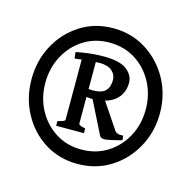

<svg xmlns="http://www.w3.org/2000/svg" viewBox="-62 -731 459 460"><g transform="rotate(15 167.0 -501.0)"><path d="M326.7 -500.5Q326.7 -454.6 305.7 -416.3Q284.7 -377.9 248.5 -355.2Q212.4 -332.5 166.5 -332.5Q121.1 -332.5 85.2 -355.2Q49.3 -377.9 28.8 -416.3Q8.3 -454.6 8.3 -500.5Q8.3 -546.9 28.8 -585Q49.3 -623 85.2 -646Q121.1 -668.9 166.5 -668.9Q212.4 -668.9 248.5 -646Q284.7 -623 305.7 -585Q326.7 -546.9 326.7 -500.5ZM291.5 -500.5Q291.5 -537.1 275.4 -567.4Q259.3 -597.7 231.2 -615.5Q203.1 -633.3 166.5 -633.3Q130.9 -633.3 102.8 -615.5Q74.7 -597.7 58.6 -567.4Q42.5 -537.1 42.5 -500.5Q42.5 -463.9 58.6 -433.8Q74.7 -403.8 102.8 -386Q130.9 -368.2 166.5 -368.2Q203.1 -368.2 231.2 -386Q259.3 -403.8 275.4 -433.8Q291.5 -463.9 291.5 -500.5ZM236.3 -552.2Q236.3 -524.9 216.8 -508.5Q197.3 -492.2 157.2 -492.2Q150.4 -492.2 140.6 -494.6L139.6 -514.2Q148.4 -512.2 155.8 -512.2Q178.7 -512.2 188 -521.5Q197.3 -530.8 197.3 -548.3Q197.3 -562 186.8 -571Q176.3 -580.1 156.2 -580.1Q143.6 -580.1 126.7 -578.4Q109.9 -576.7 95.2 -574.7L93.3 -590.3Q106.9 -593.3 124.8 -595.5Q142.6 -597.7 161.6 -597.7Q201.7 -597.7 219 -584.2Q236.3 -570.8 236.3 -552.2ZM256.8 -415.5Q247.1 -412.6 233.2 -409.4Q219.2 -406.2 213.9 -406.2Q204.1 -406.2 201.2 -413.6L157.7 -500.5L184.6 -506.8L233.9 -433.6Q236.8 -429.2 241.2 -427.5Q245.6 -425.8 255.4 -426.3ZM94.2 -407.7V-419.4Q112.3 -423.3 112.3 -427.2V-588.4H146.5V-427.2Q146.5 -425.3 149.7 -423.3Q152.8 -421.4 163.1 -419.4V-407.7Z"/></g></svg>

Font: Namdhinggo
Style: Bold
Weight: 700
Designer: Victor Gaultney
Foundry: SIL International
Version: Version 3.001